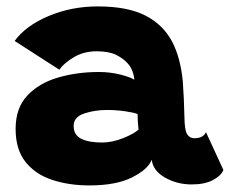

<svg xmlns="http://www.w3.org/2000/svg" viewBox="-20 -556 700 584"><path d="M252 8Q190 8 139 -8.8Q88 -25.5 57.8 -63.2Q27.5 -101 27.5 -164Q27.5 -227.5 63.2 -265.5Q99 -303.5 156.8 -320.2Q214.5 -337 280.5 -337Q315 -337 345.8 -329.2Q376.5 -321.5 388.5 -313.5Q388 -325 383 -338.8Q378 -352.5 369.5 -362Q355.5 -378 333.5 -389Q311.5 -400 273.5 -400Q235.5 -400 205.5 -382.5Q175.5 -365 160.5 -344L24.5 -431.5Q58.5 -478 127.8 -507.2Q197 -536.5 277.5 -536.5Q367.5 -536.5 422 -508.8Q476.5 -481 504 -428.5Q529 -380 536 -309Q538 -281 539.2 -253.8Q540.5 -226.5 541 -199.5Q541.5 -160 549.2 -147.8Q557 -135.5 570.5 -135.5Q598.5 -135.5 606.5 -154L659.5 -39Q653 -22 628 -8.5Q603 5 563 5Q518.5 5 482 -15.8Q445.5 -36.5 441.5 -70Q430 -40.5 381.2 -16.2Q332.5 8 252 8ZM290 -122.5Q321.5 -122.5 355 -136Q388.5 -149.5 401.5 -162Q400 -173 399.2 -186.8Q398.5 -200.5 398.5 -209Q388.5 -213.5 361.2 -217.5Q334 -221.5 306 -221.5Q268 -221.5 236 -210.8Q204 -200 204 -173Q204 -145.5 227 -134Q250 -122.5 290 -122.5Z"/></svg>

Font: Grandstander ExtraBold
Style: Regular
Weight: 800
Designer: Tyler Finck
Foundry: Etcetera Type Co
Version: Version 1.200; ttfautohint (v1.8.3)